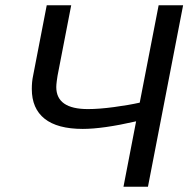

<svg xmlns="http://www.w3.org/2000/svg" viewBox="-20 -708 714 728"><path d="M496.1 -248Q370.1 -219.2 293.9 -219.2Q197.8 -219.2 149.2 -257.8Q100.6 -296.4 100.6 -370.6Q100.6 -398.4 105.5 -420.9L157.2 -688H250L198.2 -420.9Q197.3 -416 195.3 -401.1Q193.4 -386.2 193.4 -377.9Q193.4 -294.4 313.5 -294.4Q355.5 -294.4 412.1 -302Q468.8 -309.6 509.8 -318.8L581.5 -688H674.3L541 0H448.2Z"/></svg>

Font: Liberation Sans
Style: Italic
Weight: 400
Italic angle: -12°
Designer: Steve Matteson
Foundry: Ascender Corporation
Version: Version 2.1.5